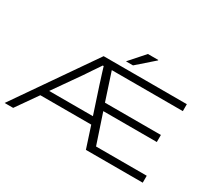

<svg xmlns="http://www.w3.org/2000/svg" viewBox="-157 -1166 1625 1463"><g transform="rotate(30 655.5 -434.5)"><path d="M9 0 484 -686H1216V-625H591L670 -384H1162V-322H691L778 -61H1224V0H724L663 -187H215L84 0ZM257 -249H642L565 -483Q561 -496 555.5 -513.5Q550 -531 543.5 -551Q537 -571 531.5 -589.5Q526 -608 522 -621H514Q503 -604 489.5 -584.5Q476 -565 462.5 -545Q449 -525 438.5 -509Q428 -493 421 -483ZM651 -737 768 -869H859V-865L713 -737Z"/></g></svg>

Font: Archivo Expanded ExtraLight
Style: Regular
Weight: 250
Width: 7
Designer: Hector Gatti
Foundry: Omnibus-Type
Version: Version 2.001